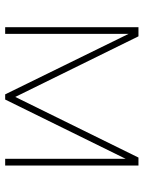

<svg xmlns="http://www.w3.org/2000/svg" viewBox="76 -644 568 761"><g transform="rotate(90 360.5 -264.0)"><path d="M124.5 -528.3C124.5 -528.3 88.4 -528.3 88.4 -528.3C88.4 -528.3 88.4 0 88.4 0C88.4 0 114.7 0 114.7 0C114.7 0 114.7 -489.3 114.7 -489.3C114.7 -489.3 354.5 0 354.5 0C354.5 0 375 0 375 0C375 0 609.9 -477.5 609.9 -477.5C609.9 -477.5 609.9 0 609.9 0C609.9 0 636.7 0 636.7 0C636.7 0 636.7 -528.3 636.7 -528.3C636.7 -528.3 605 -528.3 605 -528.3C605 -528.3 364.7 -40 364.7 -40C364.7 -40 124.5 -528.3 124.5 -528.3Z"/></g></svg>

Font: WOX
Style: Regular
Weight: 500
Designer: Google
Foundry: ""
Version: ""